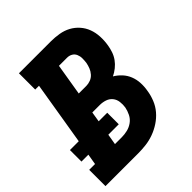

<svg xmlns="http://www.w3.org/2000/svg" viewBox="-200 -868 1001 1001"><g transform="rotate(-45 300.0 -367.5)"><path d="M3 0V-120H46L56 -179H5V-264H70L128 -615H100V-735H335Q365 -735 395 -730Q425 -725 450 -711.5Q475 -698 494 -676.5Q513 -655 523 -628Q533 -601 534.5 -570.5Q536 -540 531 -510Q528 -490 521 -469.5Q514 -449 501.5 -431.5Q489 -414 471.5 -400Q454 -386 435 -377Q457 -364 474.5 -345Q492 -326 501.5 -302Q511 -278 512.5 -251Q514 -224 509 -196Q505 -168 493.5 -139Q482 -110 462 -86.5Q442 -63 415.5 -45.5Q389 -28 360 -17.5Q331 -7 302 -3.5Q273 0 244 0ZM246 -440H302Q317 -440 333 -446Q349 -452 360.5 -465Q372 -478 378 -493.5Q384 -509 387 -525Q389 -541 389 -556.5Q389 -572 383 -586Q377 -600 364 -607.5Q351 -615 335 -615H275ZM193 -120H244Q264 -120 285 -125Q306 -130 324 -143Q342 -156 352 -176Q362 -196 366 -217Q369 -237 366.5 -257Q364 -277 352 -292Q340 -307 321 -313.5Q302 -320 281 -320H226L217 -264H280V-179H203Z"/></g></svg>

Font: Iosevka Slab Heavy Extended
Style: Italic
Weight: 900
Width: 7
Italic angle: -9°
Monospace: yes
Designer: Belleve Invis
Foundry: Belleve Invis
Version: Version 11.1.0; ttfautohint (v1.8.3)